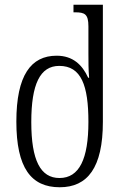

<svg xmlns="http://www.w3.org/2000/svg" viewBox="-20 -780 532 810"><path d="M232 10C349 10 414 -72 414 -266V-760H290V-728H297C337 -728 353 -721 353 -669V-555C353 -521 353 -484 356 -452H352C327 -507 287 -545 219 -545C111 -545 49 -463 49 -267C49 -72 111 10 232 10ZM231 -29C151 -29 112 -103 112 -265C112 -425 149 -502 230 -502C323 -502 353 -419 353 -266C353 -110 315 -29 231 -29Z"/></svg>

Font: Noto Serif Georgian Condensed Light
Style: Regular
Weight: 300
Width: 3
Designer: Monotype Design Team, Akaki Razmadze
Foundry: Google LLC
Version: Version 2.003